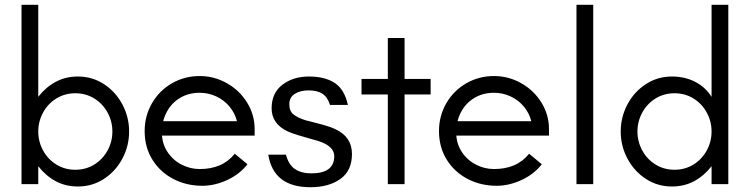

<svg xmlns="http://www.w3.org/2000/svg" viewBox="-20 -770 3136 803"><path d="M140 -75V0H70V-750H140V-365Q171 -405 212.5 -427.5Q254 -450 306 -450Q366 -450 415 -418Q464 -386 492 -333Q520 -280 520 -220Q520 -160 492 -107Q464 -54 415 -22Q366 10 306 10Q254 10 212.5 -12.5Q171 -35 140 -75ZM450 -220Q450 -262 430 -299Q410 -336 374.5 -358Q339 -380 295 -380Q251 -380 215.5 -358Q180 -336 160 -299Q140 -262 140 -220Q140 -178 160 -141Q180 -104 215.5 -82Q251 -60 295 -60Q339 -60 374.5 -82Q410 -104 430 -141Q450 -178 450 -220Z M585 -222Q585 -285 615.5 -338Q646 -391 699 -421.5Q752 -452 815 -452Q876 -452 929 -422Q982 -392 1013.5 -341Q1045 -290 1045 -230V-203H627L629 -263H971Q963 -296 940.5 -323.5Q918 -351 885 -366.5Q852 -382 815 -382Q769 -382 733 -360.5Q697 -339 677 -301Q657 -263 657 -216Q657 -171 679.5 -136Q702 -101 738.5 -82Q775 -63 815 -63Q862 -63 898.5 -78.5Q935 -94 962 -127L1015 -83Q982 -41 930 -17Q878 7 826 7Q760 7 705 -21.5Q650 -50 617.5 -102Q585 -154 585 -222Z M1102 -123H1176Q1187 -81 1213.5 -63Q1240 -45 1282 -45Q1330 -45 1354 -63Q1378 -81 1378 -117Q1378 -138 1361 -154Q1344 -170 1309 -181Q1290 -187 1270 -192Q1248 -198 1224 -205.5Q1200 -213 1184 -220Q1116 -252 1116 -317Q1116 -381 1161 -415.5Q1206 -450 1272 -450Q1339 -450 1380 -423Q1421 -396 1435 -331H1360Q1350 -364 1328.5 -378Q1307 -392 1270 -392Q1236 -392 1213 -377.5Q1190 -363 1190 -334Q1190 -305 1208 -291Q1226 -277 1258 -267L1274 -263Q1299 -257 1331.5 -248Q1364 -239 1384 -229Q1452 -197 1452 -126Q1452 -56 1403.5 -21.5Q1355 13 1278 13Q1201 13 1157 -21Q1113 -55 1102 -123Z M1602 -375H1492V-440H1602V-611H1672V-440H1781V-375H1672V0H1602Z M1816 -222Q1816 -285 1846.5 -338Q1877 -391 1930 -421.5Q1983 -452 2046 -452Q2107 -452 2160 -422Q2213 -392 2244.5 -341Q2276 -290 2276 -230V-203H1858L1860 -263H2202Q2194 -296 2171.5 -323.5Q2149 -351 2116 -366.5Q2083 -382 2046 -382Q2000 -382 1964 -360.5Q1928 -339 1908 -301Q1888 -263 1888 -216Q1888 -171 1910.5 -136Q1933 -101 1969.5 -82Q2006 -63 2046 -63Q2093 -63 2129.5 -78.5Q2166 -94 2193 -127L2246 -83Q2213 -41 2161 -17Q2109 7 2057 7Q1991 7 1936 -21.5Q1881 -50 1848.5 -102Q1816 -154 1816 -222Z M2391 -750H2461V0H2391Z M2576 -220Q2576 -280 2604 -333Q2632 -386 2681 -418Q2730 -450 2790 -450Q2844 -450 2887 -428Q2930 -406 2956 -365V-750H3026V0H2956V-75Q2925 -35 2883.5 -12.5Q2842 10 2790 10Q2730 10 2681 -22Q2632 -54 2604 -107Q2576 -160 2576 -220ZM2956 -220Q2956 -262 2936 -299Q2916 -336 2880.5 -358Q2845 -380 2801 -380Q2757 -380 2721.5 -358Q2686 -336 2666 -299Q2646 -262 2646 -220Q2646 -178 2666 -141Q2686 -104 2721.5 -82Q2757 -60 2801 -60Q2845 -60 2880.5 -82Q2916 -104 2936 -141Q2956 -178 2956 -220Z"/></svg>

Font: Teachers[wght]
Style: Regular
Weight: 400
Designer: Alfredo Marco Pradil & Chank Diesel
Version: Version 1.000;Glyphs 3.1.2 (3151)